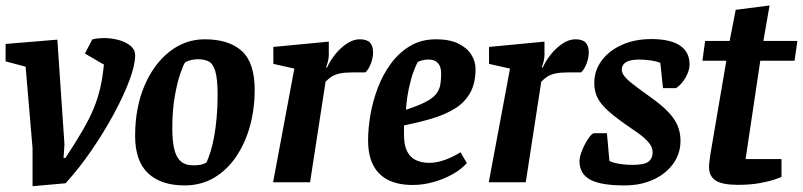

<svg xmlns="http://www.w3.org/2000/svg" viewBox="-23 -654 2881 689"><path d="M93.8 14.2V-122.2L68.9 -414.8L-2.9 -433.8V-496.3L182.8 -511.7L208.3 -136L205.1 -87.2H211.9Q249 -143.7 273.9 -186.6Q298.8 -229.6 313.6 -265.8Q328.4 -301.9 336.9 -339.2Q345.4 -376.4 349.9 -422.2L281.7 -461.8L308.2 -512.6Q329.5 -517.9 355.7 -517.3Q381.8 -516.6 406.1 -509.5Q430.3 -502.4 446.2 -488.9Q462 -475.5 462 -455.3Q462 -420.7 441.2 -365Q420.3 -309.3 384.8 -243.8Q349.3 -178.3 304.8 -113.6Q260.3 -48.9 212.3 3.7Z M639.1 11.4Q555.2 11.4 508.6 -32.1Q461.9 -75.6 461.9 -166.2Q461.9 -267 495 -345.3Q528.1 -423.5 584.9 -468.3Q641.6 -513 711.6 -513Q798.2 -513 844.6 -471.1Q891 -429.3 891 -331.3Q891 -264.5 874.4 -203Q857.7 -141.6 825.3 -93.2Q793 -44.8 746.1 -16.7Q699.2 11.4 639.1 11.4ZM671 -60.7Q688 -60.7 699 -63.2Q709.9 -65.7 718 -71Q725.6 -87.4 732.7 -110.3Q739.9 -133.2 745.4 -163.3Q751 -193.5 754.4 -231.1Q757.9 -268.7 757.9 -313.8Q757.9 -371.2 749.6 -398.5Q741.3 -425.9 725.6 -433.7Q709.8 -441.5 686.1 -441.5Q673.6 -441.5 659.5 -437.7Q645.4 -433.8 640.7 -429.3Q635.8 -422.9 624.6 -391.4Q613.3 -359.8 604.3 -309.1Q595.3 -258.4 595.3 -192.9Q595.3 -149.4 602.1 -119.8Q608.9 -90.2 625.3 -75.5Q641.7 -60.7 671 -60.7Z M957 0 1033.2 -407.8 957.9 -424.8V-485.6L1156.9 -504.6V-457Q1156.9 -446.4 1153.9 -434Q1150.9 -421.6 1146.9 -412H1150.9Q1159.9 -433 1178 -456.5Q1196.1 -480 1220.1 -496.5Q1244.2 -513 1267.7 -513Q1293.5 -513 1304.7 -501.1Q1315.8 -489.1 1315.8 -465.7Q1315.8 -446.6 1307.8 -425.6Q1299.8 -404.5 1288.1 -394.2H1243Q1214.5 -394.2 1196.3 -390.3Q1178.1 -386.3 1166.7 -378.8Q1155.3 -371.3 1145.3 -360.7L1089.7 0Z M1458.9 9.8Q1405.7 9.8 1370.1 -8Q1334.4 -25.9 1316.2 -61.4Q1297.9 -97 1297.9 -150.1Q1297.9 -193.4 1306.4 -242.6Q1314.9 -291.8 1333.2 -339.8Q1351.5 -387.8 1380.6 -426.9Q1409.6 -466 1449.5 -489.5Q1489.3 -513 1542.1 -513Q1589.7 -513 1621.1 -497.9Q1652.5 -482.8 1668 -458.4Q1683.5 -434.1 1683.5 -406.2Q1683.5 -355.1 1663.9 -320.3Q1644.2 -285.6 1608.6 -263.9Q1573 -242.1 1526.8 -228.5Q1480.6 -214.8 1426.8 -204V-169Q1426.8 -133.1 1437.8 -111.2Q1448.8 -89.3 1469.4 -79.4Q1490 -69.6 1517.8 -69.6Q1543.2 -69.6 1572.7 -79.9Q1602.2 -90.3 1629.5 -107.6L1652.3 -68.8Q1632.3 -46 1600 -28.1Q1567.6 -10.2 1530.7 -0.2Q1493.7 9.8 1458.9 9.8ZM1433.7 -260.3Q1477.4 -274.3 1503.2 -287.6Q1528.9 -300.8 1541 -315.4Q1553.1 -329.9 1556.6 -347.7Q1560.1 -365.5 1560.1 -388.3Q1560.1 -407.2 1554.6 -418.4Q1549 -429.5 1539.3 -434.9Q1529.6 -440.3 1515.1 -440.3Q1501.8 -440.3 1490.8 -437.2Q1479.8 -434.1 1475.6 -430.8Q1470.4 -421.9 1461.5 -398.4Q1452.7 -375 1444.9 -339.9Q1437.1 -304.8 1433.7 -260.3Z M1731 0 1807.2 -407.8 1731.9 -424.8V-485.6L1930.9 -504.6V-457Q1930.9 -446.4 1927.9 -434Q1924.9 -421.6 1920.9 -412H1924.9Q1933.9 -433 1952 -456.5Q1970.1 -480 1994.1 -496.5Q2018.2 -513 2041.7 -513Q2067.5 -513 2078.7 -501.1Q2089.8 -489.1 2089.8 -465.7Q2089.8 -446.6 2081.8 -425.6Q2073.8 -404.5 2062.1 -394.2H2017Q1988.5 -394.2 1970.3 -390.3Q1952.1 -386.3 1940.7 -378.8Q1929.3 -371.3 1919.3 -360.7L1863.7 0Z M2217.7 11.4Q2133.3 11.4 2095 -9.3Q2056.6 -29.9 2056.6 -75.9Q2056.6 -92.6 2066.6 -116.2Q2076.6 -139.8 2089 -157.9Q2101.5 -176 2109.1 -176H2155L2163.8 -77.2Q2170.5 -71.6 2194.6 -67Q2218.6 -62.4 2247 -62.4Q2289.9 -62.4 2304.4 -74.1Q2319 -85.7 2319 -106.4Q2319 -119.5 2312.4 -131.6Q2305.9 -143.6 2289.1 -158.7Q2272.2 -173.7 2239.6 -195.2Q2189.1 -229.7 2160.6 -255.1Q2132.1 -280.5 2120.8 -303.9Q2109.6 -327.4 2109.6 -355.3Q2109.6 -400.7 2135.9 -436.4Q2162.3 -472.1 2208.5 -492.9Q2254.8 -513.8 2314.1 -513.8Q2382.2 -513.8 2416.9 -490.7Q2451.6 -467.6 2451.6 -422.3Q2451.6 -400.9 2437.2 -375.7Q2422.9 -350.5 2402.9 -337.8H2356.1L2346.6 -428.4Q2333.4 -434.2 2312 -437.2Q2290.6 -440.2 2270.3 -440.2Q2238.5 -440.2 2223.3 -430.7Q2208.2 -421.2 2208.2 -404.3Q2208.2 -393.7 2216.9 -381.7Q2225.6 -369.7 2246.9 -353Q2268.2 -336.2 2305 -310Q2349 -279.2 2373.5 -253.8Q2398 -228.4 2408.5 -203.3Q2419 -178.3 2419 -149Q2419 -102.9 2393 -66.7Q2366.9 -30.4 2321.7 -9.5Q2276.4 11.4 2217.7 11.4Z M2625.3 9.3Q2568.8 9.3 2545 -6.2Q2521.3 -21.7 2521.3 -55.7Q2521.3 -63.7 2523.3 -77.2Q2525.3 -90.7 2526.3 -100.7L2583.5 -436.1H2497.7L2507.3 -507H2595.3L2617.2 -618.8L2738.6 -634.3L2716.4 -507H2838.4L2828.3 -436.1H2705.3L2652.6 -83.2H2781.4V-18.8Q2778.4 -17.6 2757.9 -10.3Q2737.4 -3.1 2703.5 3.1Q2669.6 9.3 2625.3 9.3Z"/></svg>

Font: Faustina Light
Style: Italic
Weight: 300
Italic angle: -8°
Designer: Alfonso Garcia
Foundry: http://www.omnibus-type.com
Version: Version 1.200